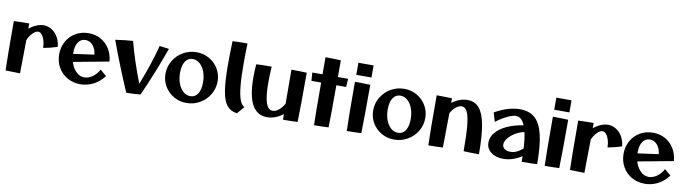

<svg xmlns="http://www.w3.org/2000/svg" viewBox="-34 -1427 7553 2114"><g transform="rotate(10 3742.5 -370.0)"><path d="M315 -485Q288 -485 255 -452Q222 -419 202 -371Q200 -104 197 2Q137 2 35 -2Q30 -135 30 -553Q118 -557 202 -557V-499Q241 -530 283 -547.5Q325 -565 363 -565Q413 -565 455.5 -537.5Q498 -510 524.5 -462.5Q551 -415 555 -357Q471 -330 399 -318Q399 -362 387.5 -400.5Q376 -439 356.5 -462Q337 -485 315 -485Z M585 -281Q585 -361 621.5 -426Q658 -491 722.5 -528Q787 -565 866 -565Q941 -565 1002 -531.5Q1063 -498 1100.5 -437.5Q1138 -377 1145 -297L748 -223Q768 -157 809 -117Q850 -77 900 -77Q947 -77 993 -109.5Q1039 -142 1064 -193L1135 -133Q1086 -67 1017 -31Q948 5 870 5Q790 5 724.5 -32Q659 -69 622 -134.5Q585 -200 585 -281ZM735 -311 968 -343Q961 -407 927 -446Q893 -485 844 -485Q793 -485 764 -441.5Q735 -398 735 -321Z M1165 -544Q1276 -561 1361 -566Q1418 -348 1510 -114Q1601 -338 1659 -562L1765 -548Q1659 -252 1544 1Q1462 9 1386 9Q1266 -268 1165 -544Z M1775 -272Q1775 -352 1815 -419Q1855 -486 1923.5 -525.5Q1992 -565 2073 -565Q2151 -565 2215.5 -528Q2280 -491 2317.5 -427.5Q2355 -364 2355 -288Q2355 -208 2315 -141Q2275 -74 2206.5 -34.5Q2138 5 2057 5Q1979 5 1914.5 -32Q1850 -69 1812.5 -132.5Q1775 -196 1775 -272ZM2199 -248Q2199 -315 2179 -368.5Q2159 -422 2123.5 -453Q2088 -484 2044 -484Q1991 -484 1961 -438.5Q1931 -393 1931 -312Q1931 -245 1951 -191.5Q1971 -138 2006.5 -107Q2042 -76 2086 -76Q2139 -76 2169 -121.5Q2199 -167 2199 -248Z M2603 -543Q2603 -383 2612.5 -283.5Q2622 -184 2642 -130.5Q2662 -77 2695 -60L2625 20Q2552 11 2511.5 -39.5Q2471 -90 2453 -197.5Q2435 -305 2435 -491Q2435 -598 2440 -753Q2492 -757 2607 -757Q2603 -656 2603 -543Z M2735 -402Q2735 -470 2741 -548Q2784 -552 2913 -552Q2907 -452 2907 -374Q2907 -220 2931.5 -147.5Q2956 -75 3007 -75Q3040 -75 3075 -103Q3110 -131 3135 -177L3133 -557Q3219 -557 3305 -553Q3305 -149 3300 -2Q3231 2 3138 2L3136 -60Q3050 5 2958 5Q2846 5 2790.5 -96Q2735 -197 2735 -402Z M3480 -474H3371L3365 -566H3479V-757Q3555 -757 3651 -753V-566H3765L3759 -474H3650Q3650 -116 3646 -2Q3586 2 3484 2Q3480 -110 3480 -474Z M3846 -760H4016V-625H3846ZM3845 -547Q3941 -547 4017 -543Q4017 -157 4012 -2Q3931 2 3850 2Q3845 -145 3845 -547Z M4097 -272Q4097 -352 4137 -419Q4177 -486 4245.5 -525.5Q4314 -565 4395 -565Q4473 -565 4537.5 -528Q4602 -491 4639.5 -427.5Q4677 -364 4677 -288Q4677 -208 4637 -141Q4597 -74 4528.5 -34.5Q4460 5 4379 5Q4301 5 4236.5 -32Q4172 -69 4134.5 -132.5Q4097 -196 4097 -272ZM4521 -248Q4521 -315 4501 -368.5Q4481 -422 4445.5 -453Q4410 -484 4366 -484Q4313 -484 4283 -438.5Q4253 -393 4253 -312Q4253 -245 4273 -191.5Q4293 -138 4328.5 -107Q4364 -76 4408 -76Q4461 -76 4491 -121.5Q4521 -167 4521 -248Z M5156 -2Q5156 -181 5146 -286Q5136 -391 5113 -438Q5090 -485 5051 -485Q5019 -485 4986 -458.5Q4953 -432 4929 -387Q4927 -108 4924 -2Q4840 2 4762 2Q4757 -140 4757 -557Q4843 -557 4929 -553V-502Q5013 -565 5102 -565Q5184 -565 5233 -507.5Q5282 -450 5305 -326.5Q5328 -203 5328 2Q5246 2 5156 -2Z M5805 -61Q5702 5 5600 5Q5515 5 5461.5 -36.5Q5408 -78 5408 -145Q5408 -205 5452.5 -257.5Q5497 -310 5576.5 -346.5Q5656 -383 5757 -397Q5721 -485 5658 -485Q5620 -485 5560 -456Q5500 -427 5438 -380L5408 -480Q5557 -565 5690 -565Q5794 -565 5857 -508.5Q5920 -452 5949 -329Q5978 -206 5978 -2Q5926 2 5806 2ZM5663 -85Q5734 -85 5802 -147Q5796 -249 5779 -326Q5728 -316 5680.5 -288Q5633 -260 5603 -223Q5573 -186 5573 -152Q5573 -121 5597.5 -103Q5622 -85 5663 -85Z M6059 -760H6229V-625H6059ZM6058 -547Q6154 -547 6230 -543Q6230 -157 6225 -2Q6144 2 6063 2Q6058 -145 6058 -547Z M6625 -485Q6598 -485 6565 -452Q6532 -419 6512 -371Q6510 -104 6507 2Q6447 2 6345 -2Q6340 -135 6340 -553Q6428 -557 6512 -557V-499Q6551 -530 6593 -547.5Q6635 -565 6673 -565Q6723 -565 6765.5 -537.5Q6808 -510 6834.5 -462.5Q6861 -415 6865 -357Q6781 -330 6709 -318Q6709 -362 6697.5 -400.5Q6686 -439 6666.5 -462Q6647 -485 6625 -485Z M6895 -281Q6895 -361 6931.5 -426Q6968 -491 7032.5 -528Q7097 -565 7176 -565Q7251 -565 7312 -531.5Q7373 -498 7410.5 -437.5Q7448 -377 7455 -297L7058 -223Q7078 -157 7119 -117Q7160 -77 7210 -77Q7257 -77 7303 -109.5Q7349 -142 7374 -193L7445 -133Q7396 -67 7327 -31Q7258 5 7180 5Q7100 5 7034.5 -32Q6969 -69 6932 -134.5Q6895 -200 6895 -281ZM7045 -311 7278 -343Q7271 -407 7237 -446Q7203 -485 7154 -485Q7103 -485 7074 -441.5Q7045 -398 7045 -321Z"/></g></svg>

Font: Otomanopee One
Style: Regular
Weight: 400
Designer: Das Ende der Wildnis
Foundry: Gutenberg Labo
Version: Version 3.005